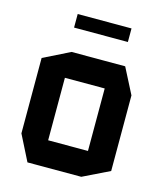

<svg xmlns="http://www.w3.org/2000/svg" viewBox="-104 -756 706 834"><g transform="rotate(15 249.0 -339.5)"><path d="M160 -397V-513H400L459 -398V-397ZM98 0 40 -115V-116H339V0ZM40 -116V-454L159 -513H160V-116ZM339 0V-397H459V-58L340 0ZM142 -618V-679H384V-618Z"/></g></svg>

Font: Foldit Medium
Style: Regular
Weight: 500
Version: Version 1.003